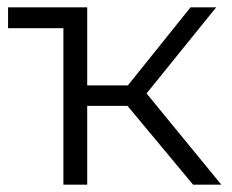

<svg xmlns="http://www.w3.org/2000/svg" viewBox="-20 -504 634 524"><path d="M328 -215H218V0H153V-427H2V-484H218V-271H329L500 -484H570L380 -249L584 0H507Z"/></svg>

Font: Montserrat Ace
Style: Regular
Weight: 400
Designer: Julieta Ulanovsky
Foundry: Julieta Ulanovsky
Version: Version 1